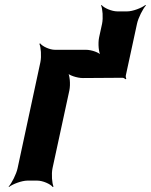

<svg xmlns="http://www.w3.org/2000/svg" viewBox="-20 -729 609 775"><path d="M488 -425 533 -633C538 -657 557 -694 569 -707L567 -709C552 -697 516 -683 493 -683H454C431 -683 399 -697 390 -709L388 -707C394 -694 397 -657 392 -633L380 -578C375 -554 378 -514 388 -502L390 -504C382 -517 349 -528 327 -528H202C180 -528 151 -542 142 -554L139 -552C145 -539 148 -502 143 -478L51 -50C46 -26 27 11 15 24L16 26C31 14 68 0 91 0H130C153 0 184 14 193 26L196 24C190 11 187 -26 192 -50L260 -364C265 -388 262 -428 252 -440L249 -437C257 -425 292 -414 314 -414L466 -415H475C480 -415 484 -411 487 -409L490 -412C488 -414 487 -420 488 -425Z"/></svg>

Font: Asimov
Style: EdgeExtremeIt
Weight: 500
Designer: Google
Version: Version 2.000980: 2014